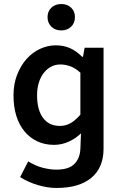

<svg xmlns="http://www.w3.org/2000/svg" viewBox="-20 -728 611 953"><path d="M260 205Q217 205 169 191Q121 177 80 151L120 73Q155 95 191.5 104.5Q228 114 260 114Q321 114 349 86Q377 58 379 10L382 -66Q356 -41 321.5 -25Q287 -9 248 -9Q202 -9 165 -26.5Q128 -44 101.5 -76Q75 -108 61 -153Q47 -198 47 -254.5Q47 -311 65 -357Q83 -403 112 -435.5Q141 -468 179 -485.5Q217 -503 256.5 -503Q296 -503 327.5 -489Q359 -475 388 -446H392L400 -491H494V10Q494 104 433.5 154.5Q373 205 260 205ZM277 -103Q306 -103 330 -116.5Q354 -130 379 -159V-367Q354 -390 329 -399Q304 -408 279.5 -408Q255 -408 234.5 -397.5Q214 -387 198 -367Q182 -347 173 -318.5Q164 -290 164 -255Q164 -183 193.5 -143Q223 -103 277 -103ZM284 -577Q254 -577 235 -595.5Q216 -614 216 -643Q216 -672 235 -690Q254 -708 284 -708Q314 -708 333 -690Q352 -672 352 -643Q352 -614 333 -595.5Q314 -577 284 -577Z"/></svg>

Font: Giro Semibold
Style: Regular
Weight: 600
Designer: Paul D. Hunt
Foundry: Adobe Systems Incorporated
Version: Version 1.000;PS 1.0;hotconv 1.0.88;makeotf.lib2.5.647800